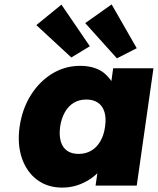

<svg xmlns="http://www.w3.org/2000/svg" viewBox="-20 -843 717 872"><path d="M262 9Q196 9 148.5 -26.5Q101 -62 79.5 -124.5Q58 -187 69 -267Q81 -349 120 -411Q159 -473 217 -508.5Q275 -544 344 -544Q381 -544 410.5 -534Q440 -524 460 -505Q480 -486 494 -462Q508 -438 515 -410L477 -412L494 -533H677L601 0H414L433 -130L473 -128Q460 -99 439 -74Q418 -49 390.5 -30.5Q363 -12 331 -1.5Q299 9 262 9ZM337 -144Q369 -144 394 -158.5Q419 -173 435.5 -201Q452 -229 457 -267Q463 -306 454.5 -334Q446 -362 425 -376.5Q404 -391 372 -391Q340 -391 315.5 -376.5Q291 -362 275 -334Q259 -306 253 -267Q248 -229 256 -201Q264 -173 284.5 -158.5Q305 -144 337 -144ZM511 -578 367 -738 487 -823 601 -624ZM304 -582 145 -729 259 -822 388 -633Z"/></svg>

Font: Lexend ExtBd
Style: Italic
Weight: 800
Italic angle: -8.13011°
Designer: Bonnie Shaver-Troup, Thomas Jockin
Foundry: Lexend
Version: Version 1.007